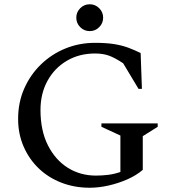

<svg xmlns="http://www.w3.org/2000/svg" viewBox="-20 -871 805 901"><path d="M401 10Q329 10 267.5 -14Q206 -38 161 -81.5Q116 -125 90.5 -184Q65 -243 65 -313Q65 -390 93.5 -455Q122 -520 172 -568.5Q222 -617 287 -643.5Q352 -670 426 -670Q479 -670 516 -664Q553 -658 582.5 -647Q612 -636 640 -622L646 -454H630L558 -574Q519 -600 491 -610Q463 -620 426 -620Q352 -620 294 -586Q236 -552 203 -492Q170 -432 170 -355Q170 -258 205 -189Q240 -120 298.5 -83.5Q357 -47 430 -47Q459 -47 487.5 -50.5Q516 -54 545 -64V-235L456 -276V-292H720V-276L650 -232V-74Q620 -48 578 -29.5Q536 -11 490 -0.5Q444 10 401 10ZM401 -725Q375 -725 356.5 -743.5Q338 -762 338 -788Q338 -814 356.5 -832.5Q375 -851 401 -851Q427 -851 445.5 -832.5Q464 -814 464 -788Q464 -762 445.5 -743.5Q427 -725 401 -725Z"/></svg>

Font: Spectral SC Medium
Style: Regular
Weight: 500
Designer: Jean-Baptiste Levee
Foundry: Production Type
Version: Version 2.001